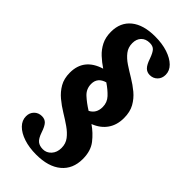

<svg xmlns="http://www.w3.org/2000/svg" viewBox="-297 -891 1117 1117"><g transform="rotate(45 262.0 -332.0)"><path d="M256 155.5Q198.5 155.5 153.2 140.5Q108 125.5 82.2 99.2Q56.5 73 56.5 39Q56.5 10.5 75 -8.2Q93.5 -27 122.5 -27Q146 -27 160.5 -11.8Q175 3.5 187.5 41.5Q200.5 79.5 217.5 92.8Q234.5 106 262 106Q291.5 106 312.5 83Q333.5 60 333.5 23.5Q333.5 -12 313.5 -38Q293.5 -64 262.2 -85.8Q231 -107.5 195.5 -129Q160 -150.5 128.8 -176.5Q97.5 -202.5 77.5 -237.2Q57.5 -272 57.5 -320.5Q57.5 -437 178.5 -474Q147 -495 119.8 -520.2Q92.5 -545.5 75.5 -579Q58.5 -612.5 58.5 -658Q58.5 -735 111.2 -777.8Q164 -820.5 260 -820.5Q318.5 -820.5 363.8 -805.5Q409 -790.5 435 -764.8Q461 -739 461 -706Q461 -676.5 442.5 -657.8Q424 -639 396 -639Q372.5 -639 357 -655Q341.5 -671 329.5 -707.5Q316 -745 302.8 -758.5Q289.5 -772 264.5 -772Q231.5 -772 212.2 -752.2Q193 -732.5 193 -699Q193 -664 212.8 -638.5Q232.5 -613 263.8 -592.2Q295 -571.5 330.2 -550.5Q365.5 -529.5 396.8 -503.5Q428 -477.5 447.8 -442.2Q467.5 -407 467.5 -356.5Q467.5 -299 439.2 -258.8Q411 -218.5 358 -198Q401 -168.5 433.8 -126.8Q466.5 -85 466.5 -18.5Q466.5 63.5 411.2 109.5Q356 155.5 256 155.5ZM292 -240.5Q334.5 -262 334.5 -314Q334.5 -352 309.2 -379Q284 -406 247.5 -430.5Q191.5 -414.5 191.5 -362Q191.5 -321 221.2 -293.5Q251 -266 292 -240.5Z"/></g></svg>

Font: Libre Caslon Text
Style: Bold
Weight: 700
Designer: Pablo Impallari, Rodrigo Fuenzalida, Katja Schimmel
Foundry: Pablo Impallari, Rodrigo Fuenzalida
Version: Version 2.000